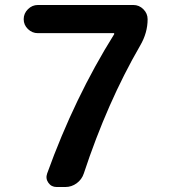

<svg xmlns="http://www.w3.org/2000/svg" viewBox="-20 -750 680 770"><path d="M132 -617Q109 -617 92 -633.5Q75 -650 75 -673Q75 -696 92 -713Q109 -730 132 -730H515Q538 -730 555 -713Q572 -696 572 -673Q572 -618 542 -567Q410 -339 316 -54Q308 -30 287.5 -15Q267 0 242 0H207Q186 0 174 -17Q162 -34 169 -54Q279 -359 438 -613V-615Q438 -617 437 -617Z"/></svg>

Font: Rounded Mplus 1c Bold
Style: Bold
Weight: 700
Version: Version 1.059.20150529